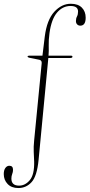

<svg xmlns="http://www.w3.org/2000/svg" viewBox="-80 -732 464 995"><path d="M171.5 -445V-443.5H288Q295.5 -443.5 295.5 -438Q295.5 -431.5 283.5 -431.5H170.5L120 96Q112 180.5 84 211.5Q56 242.5 15 242.5Q-20.5 242.5 -40.5 221.5Q-60.5 200.5 -60.5 170Q-60.5 150 -52.2 138.5Q-44 127 -31.5 127Q-12.5 127 -12.5 148Q-12.5 159.5 -16.8 170Q-21 180.5 -21 193.5Q-21 230 19 230Q50.5 230 74.5 201.5Q98.5 173 97 105.5Q96 80.5 94.8 55Q93.5 29.5 97 -4.5L136 -403.5Q137.5 -418.5 125 -422L71 -433Q63 -435 63 -439Q63 -443.5 71 -443.5H140L152 -542.5Q163 -629 201.2 -670.8Q239.5 -712.5 287 -712.5Q324.5 -712.5 344.2 -692.5Q364 -672.5 364 -640.5Q364 -599 336 -599Q326.5 -599 320 -605.5Q313.5 -612 313.5 -623Q313.5 -636.5 319 -646.8Q324.5 -657 324.5 -672.5Q324.5 -701 285.5 -701Q245 -701 215.8 -667Q186.5 -633 176.5 -560.5Q171.5 -524 172.5 -495.2Q173.5 -466.5 171.5 -445Z"/></svg>

Font: Fraunces 72pt S000 Thin
Style: Regular
Weight: 100
Version: Version 1.000; ttfautohint (v1.8.3)